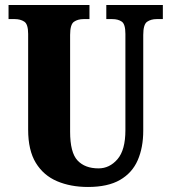

<svg xmlns="http://www.w3.org/2000/svg" viewBox="-20 -734 682 764"><path d="M330 10Q261 10 207 -13Q153 -36 122.5 -86Q92 -136 92 -218V-599Q92 -638 76.5 -648Q61 -658 39 -658H14V-714H336V-658H312Q290 -658 274.5 -647.5Q259 -637 259 -595V-210Q259 -127 288.5 -95.5Q318 -64 372 -64Q416 -64 447.5 -100.5Q479 -137 479 -216V-599Q479 -638 464.5 -648Q450 -658 427 -658H403V-714H628V-658H603Q581 -658 565.5 -647.5Q550 -637 550 -595V-214Q550 -147 528 -96.5Q506 -46 457.5 -18Q409 10 330 10Z"/></svg>

Font: Noto Serif Sinhala ExtraCondensed Black
Style: Regular
Weight: 900
Width: 2
Designer: Jelle Bosma - Monotype Design Team
Foundry: Monotype Imaging Inc.
Version: Version 2.007; ttfautohint (v1.8.4.7-5d5b)